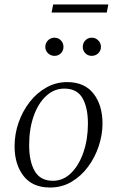

<svg xmlns="http://www.w3.org/2000/svg" viewBox="-20 -826 522 856"><path d="M203 10Q125 10 85 -41.5Q45 -93 45 -174Q45 -229 63 -280Q81 -331 112.5 -371.5Q144 -412 187 -436Q230 -460 279 -460Q357 -460 397 -408.5Q437 -357 437 -275Q437 -226 420.5 -175.5Q404 -125 373 -83Q342 -41 299 -15.5Q256 10 203 10ZM216 -20Q262 -20 297 -54.5Q332 -89 352 -147Q372 -205 372 -275Q372 -347 347.5 -389Q323 -431 267 -431Q221 -431 185.5 -398Q150 -365 130 -308Q110 -251 110 -179Q110 -106 135 -63Q160 -20 216 -20ZM223 -577Q206 -577 194 -588.5Q182 -600 182 -617Q182 -634 194 -646Q206 -658 223 -658Q240 -658 251.5 -646Q263 -634 263 -617Q263 -600 251.5 -588.5Q240 -577 223 -577ZM389 -577Q372 -577 360.5 -588.5Q349 -600 349 -617Q349 -634 360.5 -646Q372 -658 389 -658Q406 -658 418 -646Q430 -634 430 -617Q430 -600 418 -588.5Q406 -577 389 -577ZM210 -770 217 -806H463L456 -770Z"/></svg>

Font: Spectral Light
Style: Italic
Weight: 300
Italic angle: -10°
Designer: Jean-Baptiste Levee
Foundry: Production Type
Version: Version 2.001